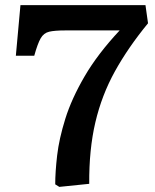

<svg xmlns="http://www.w3.org/2000/svg" viewBox="-20 -720 608 751"><path d="M212 11 196 1Q196 -47 203.5 -112Q211 -177 235.5 -255.5Q260 -334 311 -421.5Q362 -509 448 -601H236Q194 -601 172.5 -596Q151 -591 139 -570Q127 -549 114 -502H42L60 -700H549L559 -629Q481 -534 429.5 -441Q378 -348 353 -241.5Q328 -135 329 -1Z"/></svg>

Font: Literata 7pt Medium
Style: Regular
Weight: 500
Designer: Latin by Veronika Burian and Jose Scaglione. Greek by Irene Vlachou. Cyrillic by Vera Evstafieva.
Foundry: TypeTogether
Version: Version 3.002